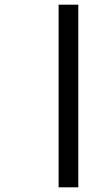

<svg xmlns="http://www.w3.org/2000/svg" viewBox="-20 -759 444 819"><path d="M314 -739V40H230V-739Z"/></svg>

Font: FiraGOUPP
Style: Medium
Weight: 400
Designer: bBox Type
Foundry: bBox Type GmbH
Version: Version 1.001